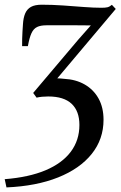

<svg xmlns="http://www.w3.org/2000/svg" viewBox="-44 -555 516 816"><path d="M-16.5 241.5 -24 206.5Q78.5 198.5 149.2 168.8Q220 139 256.8 90Q293.5 41 293.5 -24Q293.5 -82.5 260.5 -113.8Q227.5 -145 161 -145Q147.5 -145 134.5 -143.8Q121.5 -142.5 111.5 -140L97 -160L289.5 -387.5L342 -447Q316 -447.5 282 -447.5Q248 -447.5 214 -447.5Q180 -447.5 153.5 -447.5Q128.5 -447.5 113.5 -440.2Q98.5 -433 89.8 -414Q81 -395 74.5 -359H50Q50 -374.5 50.2 -389.8Q50.5 -405 51.5 -420Q52.5 -435 53.5 -451Q55 -479 63 -497.8Q71 -516.5 87.8 -525.8Q104.5 -535 133.5 -535Q177 -535 223.5 -531.8Q270 -528.5 312.8 -525.2Q355.5 -522 387.5 -522Q404 -522 413 -524.2Q422 -526.5 431.5 -534.5L448 -517L199.5 -222Q205.5 -222 213 -221.5Q220.5 -221 228.5 -220Q278.5 -217.5 316.2 -195.8Q354 -174 375 -136Q396 -98 396 -46Q396 36.5 345.8 99.2Q295.5 162 203 199Q110.5 236 -16.5 241.5Z"/></svg>

Font: Merriweather 96pt
Style: Italic
Weight: 400
Italic angle: -7.8°
Version: Version 2.101